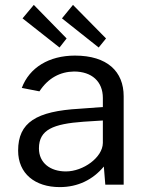

<svg xmlns="http://www.w3.org/2000/svg" viewBox="-20 -754 606 784"><path d="M118 -734 72 -679 223 -560 252 -597ZM278 -734 233 -679 383 -560 413 -597ZM224 10C298 10 359 -20 404 -74L410 0H485V-361C485 -462 418 -527 286 -527C180 -527 100 -478 69 -395L141 -381C177 -436 226 -461 282 -462C355 -462 400 -421 400 -354V-317L305 -310C128 -300 54 -254 54 -139C54 -45 123 10 224 10ZM249 -54C185 -54 139 -89 139 -148C139 -225 198 -248 321 -257L400 -262V-170C399 -111 320 -54 249 -54Z"/></svg>

Font: United Sans
Style: Regular
Weight: 400
Designer: Pablo Impallari, Rodrigo Fuenzalida (Modified by Dan O. Williams)
Version: Version 1.000;PS 001.000;hotconv 1.0.88;makeotf.lib2.5.64775